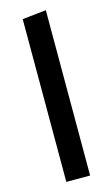

<svg xmlns="http://www.w3.org/2000/svg" viewBox="-116 -789 488 834"><g transform="rotate(-15 127.5 -372.0)"><path d="M74 0V-732L181 -743.5V0Z"/></g></svg>

Font: Heraclito Medium
Style: Regular
Weight: 500
Designer: Kostas Bartsokas (font) & Cristiano Sobral (main changes)
Foundry: Kostas Bartsokas (font) & Cristiano Sobral (main changes)
Version: Version 1.00;July 8, 2020;FontCreator 13.0.0.2655 64-bit